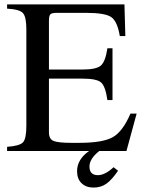

<svg xmlns="http://www.w3.org/2000/svg" viewBox="-20 -682 651 867"><path d="M382 0H12V-19Q69 -23 84 -39.5Q99 -56 99 -114V-550Q99 -606 83.5 -623Q68 -640 12 -643V-662H542L546 -519H521Q510 -586 482 -605Q454 -624 367 -624H236Q214 -624 207.5 -617.5Q201 -611 201 -588V-368H352Q415 -368 435.5 -386Q456 -404 465 -464H488V-230H465Q456 -293 436 -310Q416 -327 352 -327H201V-84Q201 -54 222 -45.5Q243 -37 302 -37H338Q445 -37 490 -63Q535 -89 569 -169H597L551 0H428Q384 35 384 70Q384 109 422 109Q454 109 493 73L513 89Q485 130 460.5 147.5Q436 165 402 165Q369 165 348.5 145.5Q328 126 328 91Q328 38 382 0Z"/></svg>

Font: STIX MathJax Latin
Style: Regular
Weight: 400
Designer: MicroPress Inc., with final additions and corrections provided by Coen Hoffman, Elsevier (retired)
Version: Version 1.1.1